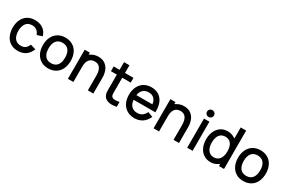

<svg xmlns="http://www.w3.org/2000/svg" viewBox="101 -1788 4329 2928"><g transform="rotate(30 2265.0 -324.0)"><path d="M279.3 27.3Q202.6 27.3 147.9 -7.3Q93.3 -42 65.2 -103.3Q37.1 -164.6 36.1 -243.2Q37.1 -322.8 65.4 -383.8Q93.8 -444.8 148.7 -479Q203.6 -513.2 279.8 -513.2Q331.5 -513.2 375.7 -495.8Q419.9 -478.5 451.4 -446Q482.9 -413.6 501 -356L409.7 -327.1Q389.2 -378.9 356 -400.6Q322.8 -422.4 279.3 -422.4Q209 -422.4 172.9 -375Q136.7 -327.6 135.7 -243.2Q136.7 -157.7 173.3 -110.8Q210 -64 279.3 -64Q324.7 -64 355.5 -84Q386.2 -104 407.7 -155.8L502.4 -127.9Q468.3 -45.9 411.9 -9.3Q355.5 27.3 279.3 27.3Z M813.5 27.3Q737.8 27.3 682.1 -7.6Q626.5 -42.5 597.7 -103.8Q568.8 -165 568.8 -243.7Q568.8 -322.3 598.1 -383.5Q627.4 -444.8 683.1 -479Q738.8 -513.2 813.5 -513.2Q889.2 -513.2 945.1 -478.5Q1001 -443.8 1029.5 -382.8Q1058.1 -321.8 1058.1 -243.7Q1058.1 -164.1 1029.3 -102.8Q1000.5 -41.5 944.6 -7.1Q888.7 27.3 813.5 27.3ZM813.5 -64Q861.3 -64 893.6 -85.4Q925.8 -106.9 942.4 -147.2Q959 -187.5 959 -243.7Q959 -329.1 921.9 -375.7Q884.8 -422.4 813.5 -422.4Q741.7 -422.4 705.1 -375Q668.5 -327.6 668.5 -243.7Q668.5 -187 685.5 -146.5Q702.6 -106 734.4 -85Q766.1 -64 813.5 -64Z M1604.5 13.7H1508.3V-248Q1508.3 -330.1 1477.3 -375.7Q1446.3 -421.4 1382.3 -421.4Q1320.3 -421.4 1286.6 -379.6Q1252.9 -337.9 1252.9 -259.3V13.7H1156.7V-499.5H1246.1V-464.8Q1248 -467.8 1293.2 -490Q1338.4 -512.2 1394.5 -512.2Q1468.8 -512.2 1516.1 -476.1Q1563.5 -439.9 1584 -384.5Q1604.5 -329.1 1604.5 -267.1Z M1933.6 20.5Q1883.3 20.5 1845 3.2Q1806.6 -14.2 1788.1 -52.2Q1777.3 -73.2 1774.2 -95Q1771 -116.7 1771 -147.9V-415.5H1667V-499.5H1771V-634.8H1866.2V-499.5H2015.1V-415.5H1866.2V-151.9Q1866.2 -130.9 1867.9 -118.4Q1869.6 -106 1874.5 -97.7Q1883.3 -81.1 1899.7 -73.7Q1916 -66.4 1943.4 -66.4Q1967.8 -66.4 2015.1 -74.7V11.2Q1966.3 20.5 1933.6 20.5Z M2331.1 27.3Q2256.8 27.3 2200.4 -6.6Q2144 -40.5 2114 -101.1Q2084 -161.6 2084 -240.7Q2084 -322.3 2113.5 -384Q2143.1 -445.8 2198.5 -479.5Q2253.9 -513.2 2328.6 -513.2Q2402.8 -513.2 2456.5 -479.7Q2510.3 -446.3 2538.6 -384.3Q2566.9 -322.3 2566.9 -238.8V-210.9H2184.6Q2188 -146.5 2225.3 -105.2Q2262.7 -64 2328.6 -64Q2376 -64 2411.4 -85.7Q2446.8 -107.4 2473.6 -161.1L2562.5 -127Q2525.4 -46.9 2466.1 -9.8Q2406.7 27.3 2331.1 27.3ZM2466.3 -293.5Q2461.4 -352.5 2426.8 -388.7Q2392.1 -424.8 2330.1 -424.8Q2267.1 -424.8 2229.7 -387.9Q2192.4 -351.1 2186.5 -293.5Z M3113.3 13.7H3017.1V-248Q3017.1 -330.1 2986.1 -375.7Q2955.1 -421.4 2891.1 -421.4Q2829.1 -421.4 2795.4 -379.6Q2761.7 -337.9 2761.7 -259.3V13.7H2665.5V-499.5H2754.9V-464.8Q2756.8 -467.8 2802 -490Q2847.2 -512.2 2903.3 -512.2Q2977.5 -512.2 3024.9 -476.1Q3072.3 -439.9 3092.8 -384.5Q3113.3 -329.1 3113.3 -267.1Z M3305.2 -555.7Q3279.3 -555.7 3261.7 -573Q3244.1 -590.3 3244.1 -615.2Q3244.1 -640.6 3261.7 -657.7Q3279.3 -674.8 3305.2 -674.8Q3331.1 -674.8 3348.4 -657.7Q3365.7 -640.6 3365.7 -615.2Q3365.7 -590.3 3348.4 -573Q3331.1 -555.7 3305.2 -555.7ZM3352.5 13.7H3257.3V-499.5H3352.5Z M3672.4 27.3Q3601.1 27.3 3548.6 -8.5Q3496.1 -44.4 3469.2 -106Q3442.4 -167.5 3442.4 -243.7Q3442.4 -318.8 3469.2 -380.4Q3496.1 -441.9 3548.1 -477.5Q3600.1 -513.2 3669.4 -513.2Q3722.7 -513.2 3764.6 -493.4Q3806.6 -473.6 3810.1 -469.2V-662.1H3905.8V13.7H3817.4V-22.5Q3814.9 -19 3771.5 4.2Q3728 27.3 3672.4 27.3ZM3679.2 -62Q3724.6 -62 3755.1 -84.2Q3785.6 -106.4 3801.5 -147.5Q3817.4 -188.5 3817.4 -243.7Q3817.4 -298.8 3801.5 -339.8Q3785.6 -380.9 3755.4 -402.3Q3725.1 -423.8 3680.7 -423.8Q3634.8 -423.8 3603.8 -401.6Q3572.8 -379.4 3557.4 -338.4Q3542 -297.4 3542 -243.7Q3542 -189.5 3558.1 -148.2Q3574.2 -106.9 3604.5 -84.5Q3634.8 -62 3679.2 -62Z M4249.5 27.3Q4173.8 27.3 4118.2 -7.6Q4062.5 -42.5 4033.7 -103.8Q4004.9 -165 4004.9 -243.7Q4004.9 -322.3 4034.2 -383.5Q4063.5 -444.8 4119.1 -479Q4174.8 -513.2 4249.5 -513.2Q4325.2 -513.2 4381.1 -478.5Q4437 -443.8 4465.6 -382.8Q4494.1 -321.8 4494.1 -243.7Q4494.1 -164.1 4465.3 -102.8Q4436.5 -41.5 4380.6 -7.1Q4324.7 27.3 4249.5 27.3ZM4249.5 -64Q4297.4 -64 4329.6 -85.4Q4361.8 -106.9 4378.4 -147.2Q4395 -187.5 4395 -243.7Q4395 -329.1 4357.9 -375.7Q4320.8 -422.4 4249.5 -422.4Q4177.7 -422.4 4141.1 -375Q4104.5 -327.6 4104.5 -243.7Q4104.5 -187 4121.6 -146.5Q4138.7 -106 4170.4 -85Q4202.1 -64 4249.5 -64Z"/></g></svg>

Font: Potro Sans Bangla
Style: Bold
Weight: 700
Designer: Jayed Ahsan Saad
Foundry: Codepotro
Version: Potro Sans Bangla;Version 0.996;CodepotroFonts;